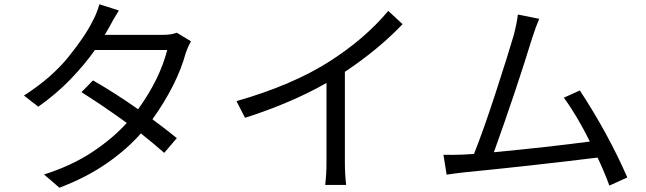

<svg xmlns="http://www.w3.org/2000/svg" viewBox="-20 -834 3020 898"><path d="M536 -785Q508 -740 491 -707L470 -671H741Q782 -671 807 -681L873 -641Q859 -616 849 -587Q809 -439 693 -276Q758 -228 807 -188L748 -119Q702 -160 639 -210Q573 -135 478.5 -69.5Q384 -4 258 44L186 -18Q313 -58 409.5 -121.5Q506 -185 573 -259Q461 -340 361 -403L415 -458Q518 -399 626 -323Q728 -465 762 -600H424Q376 -532 309.5 -463Q243 -394 159 -335L92 -387Q221 -470 299.5 -567Q378 -664 413 -735Q432 -769 445 -814Z M1086 -361Q1351 -437 1523 -548Q1686 -652 1796 -783L1863 -721Q1748 -601 1593 -498V-76Q1593 -19 1599 31H1501Q1507 -19 1507 -76V-446Q1342 -352 1126 -283Z M2147 -111 2197 -114Q2243 -230 2300.5 -407Q2358 -584 2383 -670Q2399 -733 2402 -766L2502 -746Q2487 -712 2468 -653Q2395 -415 2290 -122Q2542 -146 2739 -172Q2676 -298 2617 -377L2692 -411Q2825 -208 2914 -4L2830 34Q2810 -22 2775 -97Q2449 -57 2152 -28Q2114 -24 2069 -17L2054 -110Q2101 -109 2147 -111Z"/></svg>

Font: Gothic Nguyen
Style: Regular
Weight: 400
Designer: MORI Takayuki
Version: Version 1.220;July 21, 2023;FontCreator 14.0.0.2814 64-bit